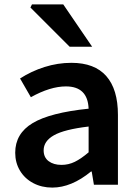

<svg xmlns="http://www.w3.org/2000/svg" viewBox="-20 -838 623 871"><path d="M49 -145Q49 -232 128 -279.5Q207 -327 382 -345Q378 -446 279 -446Q208 -446 120 -397L71 -482Q122 -515 182 -534Q242 -553 304 -553Q409 -553 462 -493Q515 -433 515 -317V0H406L396 -60H393Q304 13 217 13Q169 13 130.5 -7.5Q92 -28 70.5 -64Q49 -100 49 -145ZM382 -147V-264Q272 -251 225 -224.5Q178 -198 178 -156Q178 -124 200.5 -107Q223 -90 259 -90Q291 -90 319.5 -104Q348 -118 382 -147ZM118 -804 125 -818H267L398 -626H296Z"/></svg>

Font: Nebula Sans Semibold
Style: Regular
Weight: 600
Designer: Paul D. Hunt for Adobe (as Source Sans)
Foundry: Nebula Entertainment & Broadcasting LLC
Version: Version 1.010